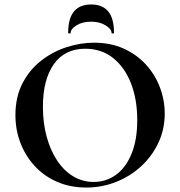

<svg xmlns="http://www.w3.org/2000/svg" viewBox="-20 -827 806 859"><path d="M366 12Q294 12 235.5 -13.5Q177 -39 135.5 -84Q94 -129 71.5 -187.5Q49 -246 49 -312Q49 -393 80.5 -454Q112 -515 164 -555.5Q216 -596 278 -616Q340 -636 401 -636Q475 -636 533.5 -609.5Q592 -583 633 -538Q674 -493 695.5 -436Q717 -379 717 -319Q717 -249 689 -189Q661 -129 612.5 -84Q564 -39 500.5 -13.5Q437 12 366 12ZM399 -13Q455 -13 499 -45Q543 -77 568.5 -139Q594 -201 594 -290Q594 -382 566 -454Q538 -526 486 -567.5Q434 -609 361 -609Q270 -609 221 -540Q172 -471 172 -349Q172 -276 189 -214.5Q206 -153 236.5 -107.5Q267 -62 308.5 -37.5Q350 -13 399 -13ZM296 -680Q296 -677 290.5 -677Q285 -677 285 -681Q285 -807 388 -807Q490 -807 490 -681Q490 -677 484.5 -677Q479 -677 479 -680Q479 -697 452.5 -713.5Q426 -730 388 -730Q348 -730 322 -713.5Q296 -697 296 -680Z"/></svg>

Font: Cormorant Garamond Light
Style: Regular
Weight: 300
Designer: Christian Thalmann (Catharsis Fonts)
Foundry: Catharsis Fonts
Version: Version 4.001